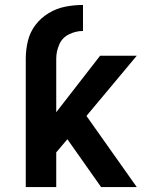

<svg xmlns="http://www.w3.org/2000/svg" viewBox="-20 -755 616 775"><path d="M84 0H207V-140L252 -193L388 0H532L329 -287L532 -530H384L207 -302V-518Q207 -547 219 -575Q231 -603 258.5 -616.5Q286 -630 315 -630V-735Q279 -735 243.5 -728Q208 -721 176.5 -702Q145 -683 123 -654Q101 -625 92.5 -589.5Q84 -554 84 -518Z"/></svg>

Font: Iosevka Sparkle
Style: Bold
Weight: 700
Designer: Belleve Invis
Foundry: Belleve Invis
Version: Version 4.5.0; ttfautohint (v1.8.3)